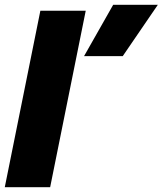

<svg xmlns="http://www.w3.org/2000/svg" viewBox="-30 -784 681 804"><path d="M444 -764H631L484 -549H322ZM139 -739H329L180 0H-10Z"/></svg>

Font: Readiness ExtraBold
Style: Italic
Weight: 800
Italic angle: -12°
Designer: Katatrad Team
Foundry: CadsonDemak
Version: Version 1.00;January 16, 2020;FontCreator 12.0.0.2550 64-bit